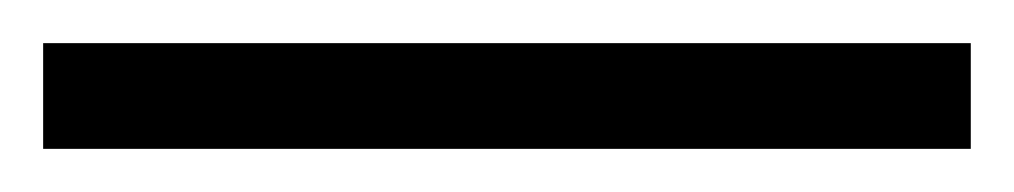

<svg xmlns="http://www.w3.org/2000/svg" viewBox="-24 63 470 89"><path d="M-4 132H426V83H-4Z"/></svg>

Font: Noto Serif Georgian SemiCondensed Light
Style: Regular
Weight: 300
Width: 4
Designer: Monotype Design Team, Akaki Razmadze
Foundry: Google LLC
Version: Version 2.003